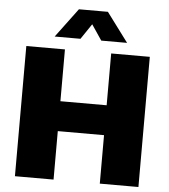

<svg xmlns="http://www.w3.org/2000/svg" viewBox="-60 -976 904 1030"><g transform="rotate(5 391.5 -461.0)"><path d="M59 0V-701H267V-422H516V-701H724V0H516V-261H267V0ZM206 -765 323 -922H479L596 -765H457L401 -848L345 -765Z"/></g></svg>

Font: Trueno
Style: ExBd
Weight: 800
Designer: Julieta Ulanovsky
Foundry: Julieta Ulanovsky
Version: Version 3.001b